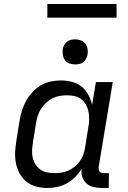

<svg xmlns="http://www.w3.org/2000/svg" viewBox="-20 -929 640 957"><path d="M217 8Q188 8 161 1Q134 -6 112.5 -23Q91 -40 78 -64Q65 -88 59.5 -115.5Q54 -143 55.5 -172Q57 -201 62 -230L78 -330Q82 -355 90 -379.5Q98 -404 110.5 -427Q123 -450 142 -470Q161 -490 183.5 -503.5Q206 -517 231.5 -522.5Q257 -528 282 -528Q311 -528 338.5 -521Q366 -514 386.5 -497.5Q407 -481 420 -457Q433 -433 439 -406L458 -520H542L472 -98Q471 -92 472 -85.5Q473 -79 476.5 -74Q480 -69 486.5 -67.5Q493 -66 500 -66H523L522 8H487Q465 8 445 3Q425 -2 410.5 -15Q396 -28 390 -48Q384 -68 387 -89Q374 -66 355 -47Q336 -28 313.5 -15.5Q291 -3 266 2.5Q241 8 217 8ZM251 -66Q268 -66 285.5 -68.5Q303 -71 320 -78.5Q337 -86 352 -98Q367 -110 378 -125.5Q389 -141 395 -158Q401 -175 404 -193L420 -293Q424 -313 424.5 -332.5Q425 -352 421.5 -370.5Q418 -389 409.5 -405.5Q401 -422 386.5 -433.5Q372 -445 353.5 -449.5Q335 -454 315 -454Q297 -454 278.5 -451Q260 -448 242.5 -439.5Q225 -431 210.5 -417.5Q196 -404 185.5 -388Q175 -372 169 -354Q163 -336 160 -318L144 -218Q141 -199 140 -180Q139 -161 143 -143Q147 -125 156.5 -110Q166 -95 180.5 -84.5Q195 -74 213.5 -70Q232 -66 251 -66ZM354 -608Q340 -608 326 -613Q312 -618 304 -629Q296 -640 293.5 -655Q291 -670 293 -685Q295 -695 300.5 -705Q306 -715 314.5 -721.5Q323 -728 333.5 -730.5Q344 -733 355 -733Q369 -733 383 -727.5Q397 -722 405.5 -711Q414 -700 416.5 -685Q419 -670 416 -655Q414 -645 408.5 -635Q403 -625 394.5 -618.5Q386 -612 375.5 -610Q365 -608 354 -608ZM216 -841V-909H561V-841Z"/></svg>

Font: Iosevka Extended
Style: Italic
Weight: 400
Width: 7
Italic angle: -9°
Monospace: yes
Designer: Belleve Invis
Foundry: Belleve Invis
Version: Version 32.5.0; ttfautohint (v1.8.4)